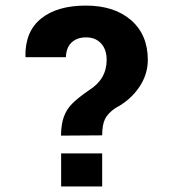

<svg xmlns="http://www.w3.org/2000/svg" viewBox="-20 -669 625 690"><path d="M347.2 -117.7V1H199.7V-117.7ZM363.3 -453.6Q363.3 -491.2 343.3 -512.9Q323.2 -534.7 289.8 -534.7Q256.3 -534.7 237.1 -516.1Q217.8 -497.6 216.8 -463.4H72.3L71.3 -465.8Q69.8 -555.7 127.7 -602.3Q185.5 -648.9 288.3 -648.9Q391.1 -648.9 451.2 -596.4Q511.2 -543.9 511.2 -454.1Q511.2 -400.4 479.2 -354.2Q447.3 -308.1 395 -280.8Q367.7 -262.2 357.4 -241.2Q347.2 -220.2 347.2 -182.6L199.2 -181.6Q199.7 -222.7 209.5 -249.3Q219.2 -275.9 238.8 -295.9Q258.3 -315.9 299.8 -344.7Q363.3 -384.3 363.3 -453.6Z"/></svg>

Font: Yantramanav Black
Style: Regular
Weight: 900
Version: Version 1.001;PS 1.0;hotconv 1.0.72;makeotf.lib2.5.5900; ttf